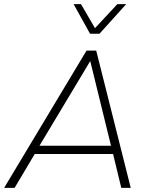

<svg xmlns="http://www.w3.org/2000/svg" viewBox="-23 -914 736 934"><path d="M-3 0 398 -668H445L613 0H567L527 -165H146L48 0ZM169 -205H517L416 -617ZM415 -750 335 -894H371L439 -777L548 -894H591L461 -750Z"/></svg>

Font: Gantari ExtraLight
Style: Italic
Weight: 250
Italic angle: -10°
Designer: Anugrah Pasau
Foundry: Lafontype
Version: Version 1.000